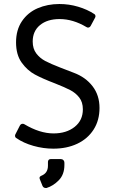

<svg xmlns="http://www.w3.org/2000/svg" viewBox="-20 -728 571 957"><path d="M61 -40Q57 -42 55.5 -47Q54 -52 56 -57L79 -102Q84 -111 93 -111Q98 -111 101 -109Q178 -63 247 -63Q311 -63 352 -95.5Q393 -128 393 -183Q393 -219 375 -242Q357 -265 330 -279Q303 -293 255 -312Q192 -336 154 -356.5Q116 -377 88 -416Q60 -455 60 -517Q60 -579 89.5 -622.5Q119 -666 168 -687Q217 -708 276 -708Q324 -708 369.5 -694.5Q415 -681 450 -658Q454 -656 455.5 -650.5Q457 -645 454 -640L432 -599Q429 -593 423 -591Q417 -589 411 -593Q344 -633 277 -633Q216 -633 179.5 -603Q143 -573 143 -521Q143 -485 161 -461.5Q179 -438 205.5 -424Q232 -410 281 -391Q290 -387 348.5 -365Q407 -343 441.5 -298Q476 -253 476 -190Q476 -128 446.5 -82Q417 -36 365 -11.5Q313 13 246 13Q196 13 146.5 -1Q97 -15 61 -40ZM208 209Q197 209 192 199L178 164Q177 162 177 159Q177 152 186 148Q219 135 219 98V79Q219 73 222.5 69Q226 65 232 65H284Q291 65 296 70Q301 75 301 83V94Q301 142 273 170.5Q245 199 212 209Z"/></svg>

Font: Miriam Libre
Style: Regular
Weight: 400
Designer: Michal Sahar
Foundry: Hagilda
Version: Version 1.001